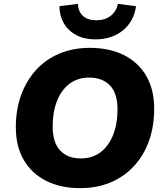

<svg xmlns="http://www.w3.org/2000/svg" viewBox="-20 -964 847 995"><path d="M396 11Q295 11 220 -26.5Q145 -64 103.5 -134.5Q62 -205 62 -305Q62 -396 89.5 -471.5Q117 -547 167.5 -602Q218 -657 288.5 -686.5Q359 -716 445 -716Q547 -716 622 -678.5Q697 -641 738 -570.5Q779 -500 779 -401Q779 -309 752 -233.5Q725 -158 674 -103Q623 -48 552.5 -18.5Q482 11 396 11ZM398 -143Q459 -143 501 -175Q543 -207 566 -264.5Q589 -322 589 -397Q589 -481 549.5 -521.5Q510 -562 442 -562Q383 -562 340.5 -530Q298 -498 275.5 -441Q253 -384 253 -308Q253 -225 292 -184Q331 -143 398 -143ZM473 -760Q417 -760 375.5 -782Q334 -804 311 -843.5Q288 -883 288 -932L384 -944Q385 -905 409.5 -882Q434 -859 480 -859Q524 -859 553.5 -882Q583 -905 591 -944L685 -932Q674 -853 617 -806.5Q560 -760 473 -760Z"/></svg>

Font: Nunito Sans 12pt ExtraLight 12pt Black
Style: Italic
Weight: 900
Italic angle: -9°
Version: Version 3.101;gftools[0.9.27]